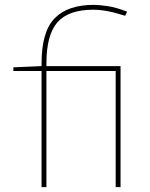

<svg xmlns="http://www.w3.org/2000/svg" viewBox="-20 -770 616 790"><path d="M151 0V-478H35V-493L151 -498V-509Q151 -640 205 -695Q259 -750 366 -750Q386 -750 421.5 -745Q457 -740 503 -722L495 -705Q455 -718 423 -724Q391 -730 364 -730Q262 -730 216.5 -678.5Q171 -627 171 -509V-498H476V0H456V-478H171V0Z"/></svg>

Font: Georama Extended Thin
Style: Regular
Weight: 100
Width: 7
Designer: Jean-Baptiste Levee
Foundry: Production Type
Version: Version 1.000